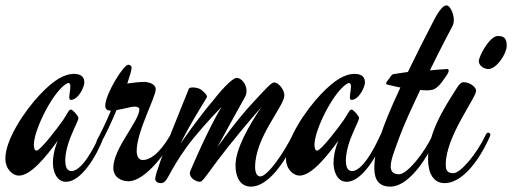

<svg xmlns="http://www.w3.org/2000/svg" viewBox="-54 -671 1907 715"><path d="M333 -162C334 -164 335 -167 335 -169C335 -174 331 -177 327 -177C324 -177 321 -175 318 -169C315 -163 260 -34 212 -34C193 -34 189 -55 189 -73C189 -99 197 -134 214 -173C229 -209 238 -223 238 -232C238 -239 217 -263 210 -263C202 -263 198 -249 181 -224C161 -195 96 -110 82 -110C76 -110 72 -118 72 -132C72 -189 148 -340 199 -362C206 -362 208 -358 208 -348C208 -337 204 -320 204 -309C204 -303 205 -299 210 -299C237 -299 260 -346 260 -364C260 -381 252 -396 220 -396C186 -395 148 -375 95 -319C38 -259 -34 -151 -34 -81C-34 -39 -5 -17 16 -17C61 -17 117 -87 161 -147C147 -112 143 -85 143 -64C143 -36 155 6 192 6C248 6 306 -89 333 -162Z M596 -162C597 -164 598 -167 598 -169C598 -174 594 -177 590 -177C587 -177 584 -175 581 -169C538 -94 501 -75 478 -75C462 -75 455 -90 455 -109C455 -181 526 -309 526 -339C526 -355 506 -366 480 -366C469 -366 447 -364 420 -360C429 -387 436 -409 436 -419C436 -426 429 -430 424 -430C405 -430 338 -319 338 -278C338 -265 344 -259 359 -259C343 -221 326 -184 307 -149C305 -145 304 -140 304 -137C304 -134 307 -131 311 -131C316 -131 319 -134 324 -143C338 -167 360 -213 380 -261C406 -265 435 -274 446 -274C458 -274 465 -270 465 -264C465 -220 368 -119 368 -46C368 -11 397 4 424 4C489 4 569 -110 596 -162Z M823 -55C823 -12 840 24 881 24C941 24 1005 -59 1051 -162C1052 -164 1053 -167 1053 -169C1053 -175 1049 -177 1045 -177C1041 -177 1038 -173 1036 -169C1001 -98 942 -14 915 -14C902 -14 896 -30 896 -49C896 -161 1005 -275 1005 -316C1005 -337 983 -364 967 -364C956 -364 937 -342 877 -277C877 -277 825 -221 755 -122C789 -185 835 -268 859 -311C863 -318 864 -326 864 -333C864 -359 844 -381 827 -381C817 -381 786 -357 736 -292C736 -292 703 -257 618 -136C660 -222 717 -306 717 -311C717 -312 716 -315 714 -318C711 -323 704 -330 695 -337C681 -347 653 -347 650 -342C646 -331 524 -38 524 -6C524 7 536 11 544 11C558 11 564 2 573 -14C588 -41 608 -78 643 -126C673 -167 730 -231 771 -273C717 -183 656 -37 656 -37C654 -33 653 -30 653 -26C653 -5 680 6 690 6C699 6 705 -4 756 -73C803 -136 885 -234 916 -268C916 -268 918 -270 920 -273C870 -199 823 -115 823 -55Z M1378 -162C1379 -164 1380 -167 1380 -169C1380 -174 1376 -177 1372 -177C1369 -177 1366 -175 1363 -169C1360 -163 1305 -34 1257 -34C1238 -34 1234 -55 1234 -73C1234 -99 1242 -134 1259 -173C1274 -209 1283 -223 1283 -232C1283 -239 1262 -263 1255 -263C1247 -263 1243 -249 1226 -224C1206 -195 1141 -110 1127 -110C1121 -110 1117 -118 1117 -132C1117 -189 1193 -340 1244 -362C1251 -362 1253 -358 1253 -348C1253 -337 1249 -320 1249 -309C1249 -303 1250 -299 1255 -299C1282 -299 1305 -346 1305 -364C1305 -381 1297 -396 1265 -396C1231 -395 1193 -375 1140 -319C1083 -259 1011 -151 1011 -81C1011 -39 1040 -17 1061 -17C1106 -17 1162 -87 1206 -147C1192 -112 1188 -85 1188 -64C1188 -36 1200 6 1237 6C1293 6 1351 -89 1378 -162Z M1631 -574C1634 -580 1636 -586 1636 -598C1636 -616 1624 -651 1608 -651C1595 -651 1577 -625 1563 -598C1524 -523 1492 -459 1465 -403C1437 -399 1416 -396 1411 -395C1404 -393 1399 -384 1396 -379C1389 -371 1384 -366 1384 -359C1384 -356 1389 -356 1397 -354C1408 -351 1422 -348 1437 -345C1365 -191 1340 -110 1340 -45C1340 0 1358 24 1400 24C1460 24 1526 -59 1573 -162C1574 -164 1575 -167 1575 -169C1575 -174 1571 -177 1567 -177C1563 -177 1561 -175 1558 -169C1524 -98 1462 -22 1432 -22C1409 -22 1401 -34 1401 -51C1401 -77 1416 -112 1434 -162C1449 -203 1479 -269 1511 -336C1528 -334 1543 -334 1553 -336C1576 -339 1595 -370 1611 -393C1613 -396 1617 -403 1617 -408C1617 -411 1615 -414 1612 -414C1602 -414 1576 -411 1547 -409C1586 -489 1622 -557 1631 -574Z M1833 -500C1833 -525 1826 -537 1800 -537C1769 -537 1729 -461 1729 -443C1729 -429 1745 -414 1765 -414C1795 -414 1833 -471 1833 -500ZM1770 -162C1771 -164 1772 -167 1772 -169C1772 -174 1768 -177 1764 -177C1761 -177 1758 -175 1755 -169C1721 -97 1661 -26 1634 -26C1608 -26 1606 -42 1606 -59C1606 -163 1719 -306 1719 -333C1719 -348 1694 -365 1672 -365C1664 -365 1655 -356 1649 -346C1597 -265 1540 -175 1540 -79C1540 -29 1558 11 1602 11C1661 11 1724 -59 1770 -162Z"/></svg>

Font: Mervale Script
Style: Regular
Weight: 400
Designer: Astigmatic (AOETI)
Foundry: Astigmatic (AOETI)
Version: Version 1.000